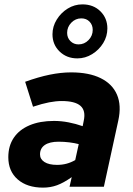

<svg xmlns="http://www.w3.org/2000/svg" viewBox="-20 -854 610 878"><path d="M177 4Q104 4 61 -33.5Q18 -71 18 -135Q18 -187 43 -224Q68 -261 115 -281Q162 -301 227 -301Q260 -301 293.5 -294.5Q327 -288 358 -277L363 -302Q373 -348 348 -370Q323 -392 262 -392Q236 -392 204.5 -386Q173 -380 131 -366L95 -480Q156 -502 207.5 -512.5Q259 -523 305 -523Q387 -523 440.5 -496.5Q494 -470 515 -421Q536 -372 521 -303L455 0H298L308 -44Q271 -18 241 -7Q211 4 177 4ZM241 -100Q264 -100 284.5 -105.5Q305 -111 324 -122L340 -195Q321 -200 297 -203Q273 -206 248 -206Q207 -206 185 -191Q163 -176 163 -148Q163 -126 183.5 -113Q204 -100 241 -100ZM333.7 -587Q285 -587 252.5 -618.5Q220 -650 220 -697.1Q220 -733 239.5 -764.5Q259 -796 289.9 -815Q320.8 -834 356.9 -834Q407 -834 439 -802.5Q471 -771 471 -724Q471 -688 452 -657Q433 -626 401.5 -606.5Q370 -587 333.7 -587ZM339 -651Q365.8 -651 384.9 -670.7Q404 -690.4 404 -717.2Q404 -740 389.5 -755Q375 -770 352 -770Q325.2 -770 306.1 -750.3Q287 -730.6 287 -703.8Q287 -681 302 -666Q317 -651 339 -651Z"/></svg>

Font: Red Hat Text VF
Style: Italic
Weight: 300
Italic angle: -12°
Designer: Pentagram, MCKL
Foundry: Pentagram, MCKL
Version: Version 1.023